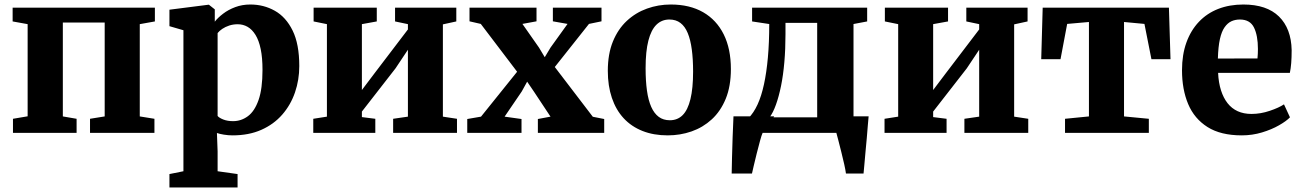

<svg xmlns="http://www.w3.org/2000/svg" viewBox="-20 -589 5776 851"><path d="M37.5 0V-62.5L102.5 -73.5V-482L36 -494V-555H666.5V-494L599.5 -482V-73L664.5 -62.5V0H379V-62.5L444 -73V-489H258.5V-73L319.5 -62.5V0Z M731 242V182.5L793 170V-455L731 -473V-546L903.5 -568H906L932 -547.5V-493Q945.5 -510.5 968.8 -528.2Q992 -546 1022.8 -557.5Q1053.5 -569 1089.5 -569Q1149 -569 1198.2 -541.2Q1247.5 -513.5 1277 -453.5Q1306.5 -393.5 1306.5 -296Q1306.5 -235 1287.5 -179.5Q1268.5 -124 1231 -81Q1193.5 -38 1138.2 -13.5Q1083 11 1010.5 11Q992 11 972.2 7.8Q952.5 4.5 941.5 0.5L944.5 81.5V170L1033 182.5V242ZM1013 -52Q1049 -52 1078.8 -74Q1108.5 -96 1126 -145.8Q1143.5 -195.5 1143.5 -279Q1143.5 -333 1135.5 -371.5Q1127.5 -410 1112.5 -434.2Q1097.5 -458.5 1077.5 -470Q1057.5 -481.5 1033.5 -481.5Q1013.5 -481.5 996 -475.8Q978.5 -470 965.2 -461Q952 -452 944.5 -442.5V-75Q951.5 -66.5 970 -59.2Q988.5 -52 1013 -52Z M1368.5 0V-62.5L1429 -72V-482L1370 -494V-555H1650V-494L1584 -482V-190L1639.5 -263.5L1788 -458.5V-482L1731 -494V-555H2002.5V-494L1943 -481V-72L2005.5 -62.5V0H1722.5V-62.5L1788 -72V-368.5L1733 -286L1584 -94.5V-70L1643.5 -62.5V0Z M2112 -72 2272 -271 2111 -483 2061 -494.5V-555H2358V-494.5L2295.5 -483L2369 -378L2394.5 -335.5L2420 -378L2495.5 -483L2430.5 -494.5V-555H2646V-494.5L2590.5 -483L2439 -292L2607.5 -71.5L2658 -61.5V0H2364V-61.5L2420 -72L2346.5 -183L2316.5 -227L2292.5 -183.5L2216.5 -72L2291.5 -61.5V0H2051V-61.5Z M2674 -275Q2674 -349.5 2696.5 -404.8Q2719 -460 2758.2 -496.5Q2797.5 -533 2847.8 -551Q2898 -569 2953 -569Q3037 -569 3096.5 -534.8Q3156 -500.5 3187.8 -436.5Q3219.5 -372.5 3219.5 -283Q3219.5 -207 3196.8 -151.5Q3174 -96 3134.8 -60Q3095.5 -24 3045.2 -6.5Q2995 11 2939.5 11Q2877 11 2827.8 -8.5Q2778.5 -28 2744.2 -65Q2710 -102 2692 -155.2Q2674 -208.5 2674 -275ZM2949 -56Q2983 -56 3005.8 -78.8Q3028.5 -101.5 3040.2 -149.5Q3052 -197.5 3052 -271.5Q3052 -327 3046.2 -370Q3040.5 -413 3028.2 -442.5Q3016 -472 2996 -487.2Q2976 -502.5 2947 -502.5Q2913 -502.5 2889.5 -479.5Q2866 -456.5 2853.8 -409Q2841.5 -361.5 2841.5 -286.5Q2841.5 -230.5 2847.5 -187.5Q2853.5 -144.5 2866.5 -115.2Q2879.5 -86 2899.8 -71Q2920 -56 2949 -56Z M3272 0V-65.5H3297.5Q3320.5 -88.5 3337.8 -126Q3355 -163.5 3366.2 -215.5Q3377.5 -267.5 3383.5 -334.2Q3389.5 -401 3389.5 -482.5L3313.5 -494V-555H3823.5V-494L3763 -482.5V0ZM3391 -69H3602V-487.5H3461.5V-437Q3461.5 -372 3456.5 -314Q3451.5 -256 3441.8 -208.2Q3432 -160.5 3419.2 -125Q3406.5 -89.5 3391 -69ZM3223 180Q3223.5 151.5 3224.5 109.2Q3225.5 67 3227.2 19Q3229 -29 3231 -73.5H3411.5L3360.5 -1Q3355.5 10 3348.5 35.8Q3341.5 61.5 3334 91.2Q3326.5 121 3320.8 145.8Q3315 170.5 3313 180ZM3729.5 180Q3727.5 164.5 3721.8 138.8Q3716 113 3709 85Q3702 57 3696 33.8Q3690 10.5 3687 0L3650 -73.5H3830Q3828.5 -59.5 3826.5 -33.8Q3824.5 -8 3821.8 23.5Q3819 55 3816 86Q3813 117 3811 142.2Q3809 167.5 3807.5 180Z M3900.5 0V-62.5L3961 -72V-482L3902 -494V-555H4182V-494L4116 -482V-190L4171.5 -263.5L4320 -458.5V-482L4263 -494V-555H4534.5V-494L4475 -481V-72L4537.5 -62.5V0H4254.5V-62.5L4320 -72V-368.5L4265 -286L4116 -94.5V-70L4175.5 -62.5V0Z M4700.5 0V-62.5L4806.5 -73V-491.5L4710 -483L4680.5 -326.5H4595L4601.5 -555H5161L5168 -326.5H5083.5L5052.5 -483L4962 -491.5V-73L5072 -62.5V0Z M5484 11Q5390.5 11 5332 -26Q5273.5 -63 5246.2 -128Q5219 -193 5219 -277.5Q5219 -346.5 5238.5 -400.5Q5258 -454.5 5293.8 -492.2Q5329.5 -530 5379.5 -549.5Q5429.5 -569 5491 -569Q5594.5 -569 5648.8 -515.8Q5703 -462.5 5705 -367Q5705 -334 5703 -309.2Q5701 -284.5 5697 -266H5379Q5381 -222.5 5391.8 -188.8Q5402.5 -155 5421 -131.5Q5439.5 -108 5466 -96Q5492.5 -84 5527 -84Q5567.5 -84 5608 -97.8Q5648.5 -111.5 5671 -126.5L5697.5 -69Q5682 -52.5 5649.2 -33.8Q5616.5 -15 5573.5 -2Q5530.5 11 5484 11ZM5378 -329.5 5553.5 -330Q5554.5 -340 5555 -350.8Q5555.5 -361.5 5555.5 -372Q5555.5 -431.5 5538 -467Q5520.5 -502.5 5475.5 -502.5Q5455 -502.5 5438 -494.8Q5421 -487 5407.8 -468.2Q5394.5 -449.5 5387 -415.8Q5379.5 -382 5378 -329.5Z"/></svg>

Font: Merriweather 20pt ExtraBold
Style: Regular
Weight: 800
Version: Version 2.100